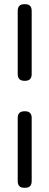

<svg xmlns="http://www.w3.org/2000/svg" viewBox="-20 -770 237 920"><path d="M100.1 -382.8H97.2Q64.9 -382.8 64.9 -415V-717.8Q64.9 -750 97.2 -750H100.1Q131.8 -750 131.8 -717.8V-415Q131.8 -382.8 100.1 -382.8ZM100.1 129.9H97.2Q64.9 129.9 64.9 98.1V-205.1Q64.9 -236.8 97.2 -236.8H100.1Q131.8 -236.8 131.8 -205.1V98.1Q131.8 129.9 100.1 129.9Z"/></svg>

Font: Arcon Rounded-
Style: Regular
Weight: 400
Designer: M. Zarth
Foundry: martin zarth - visuelle & digitale kommunikation
Version: Version 1.110;PS 001.110;hotconv 1.0.70;makeotf.lib2.5.58329